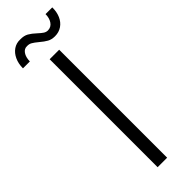

<svg xmlns="http://www.w3.org/2000/svg" viewBox="-295 -895 905 905"><g transform="rotate(-45 158.0 -442.0)"><path d="M126 -719.7H189.5V0H126ZM93.8 -883.8Q118.7 -884.3 135.5 -874.8Q152.3 -865.2 170.9 -847.7Q185.1 -834.5 195.1 -827.9Q205.1 -821.3 216.8 -821.3Q238.3 -821.8 250.5 -839.6Q262.7 -857.4 262.7 -883.8H307.6Q308.1 -854 297.6 -829.8Q287.1 -805.7 267.1 -792Q247.1 -778.3 220.7 -778.3Q198.7 -778.3 183.1 -786.9Q167.5 -795.4 147.5 -812.5Q130.4 -826.7 119.4 -833Q108.4 -839.4 94.7 -838.9Q76.2 -839.8 64.7 -823Q53.2 -806.2 52.7 -778.3H6.8Q6.8 -809.6 18.1 -833.7Q29.3 -857.9 48.8 -871.3Q68.4 -884.8 93.8 -883.8Z"/></g></svg>

Font: Reddit Sans Chocolate Light
Style: Regular
Weight: 300
Designer: Stephen Hutchings
Foundry: Reddit
Version: Version 1.013